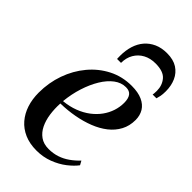

<svg xmlns="http://www.w3.org/2000/svg" viewBox="-230 -812 893 893"><g transform="rotate(45 216.5 -365.0)"><path d="M391.5 -85Q375 -63 346.8 -41Q318.5 -19 280.8 -4.5Q243 10 199.5 10Q154.5 10 120.2 -5Q86 -20 63 -46.8Q40 -73.5 28.2 -109.5Q16.5 -145.5 16.5 -188Q16.5 -253.5 37.5 -312.8Q58.5 -372 96.8 -417.8Q135 -463.5 186.8 -490Q238.5 -516.5 300.5 -516.5Q342.5 -516.5 370.2 -504Q398 -491.5 411.8 -469Q425.5 -446.5 425.5 -416.5Q425.5 -377.5 409 -346.8Q392.5 -316 363.5 -293.2Q334.5 -270.5 296.2 -255.5Q258 -240.5 214 -232.5Q170 -224.5 123.5 -223.5Q121.5 -187.5 126.2 -153.8Q131 -120 144 -93.2Q157 -66.5 179.2 -50.8Q201.5 -35 234.5 -35Q264 -35 289.8 -43.5Q315.5 -52 338.2 -68Q361 -84 380.5 -105ZM286 -493Q255.5 -493 228.5 -472.8Q201.5 -452.5 180 -417Q158.5 -381.5 144 -336Q129.5 -290.5 124.5 -240Q164.5 -244 197 -256.5Q229.5 -269 254.8 -288.2Q280 -307.5 297 -331Q314 -354.5 322.8 -381.2Q331.5 -408 331.5 -435.5Q331.5 -463.5 320.8 -478.2Q310 -493 286 -493ZM163.5 -556.5Q163.5 -561 163.2 -565Q163 -569 163 -577Q163 -612.5 172.2 -642.2Q181.5 -672 200.2 -693.8Q219 -715.5 246.2 -727.8Q273.5 -740 309.5 -740Q351 -740 377.8 -722.8Q404.5 -705.5 417.5 -676.2Q430.5 -647 430.5 -610.5Q430.5 -590.5 428 -578.5Q425.5 -566.5 422.5 -556.5H397.5Q398 -559.5 398.8 -565Q399.5 -570.5 399.5 -582.5Q399.5 -618.5 378.2 -643.5Q357 -668.5 305 -668.5Q270.5 -668.5 244.8 -654.5Q219 -640.5 204.2 -615.2Q189.5 -590 189.5 -556.5Z"/></g></svg>

Font: Merriweather 144pt
Style: Italic
Weight: 400
Italic angle: -7.8°
Version: Version 2.101